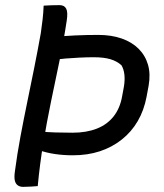

<svg xmlns="http://www.w3.org/2000/svg" viewBox="-20 -724 640 748"><path d="M150 -702Q166 -703 181 -703.5Q196 -704 212 -704Q231 -704 238 -690Q245 -676 240 -644Q228 -564 211.5 -485.5Q195 -407 178.5 -327Q162 -247 148.5 -165.5Q135 -84 127 1Q114 2 100 3Q86 4 70 4Q57 4 48.5 -2.5Q40 -9 37.5 -22Q35 -35 38 -56Q47 -124 59.5 -191Q72 -258 86 -325.5Q100 -393 113.5 -460.5Q127 -528 139 -595Q143 -622 146 -648.5Q149 -675 150 -702ZM180 -579Q228 -584 273 -586Q318 -588 363 -588Q414 -588 454 -574Q494 -560 520 -534Q546 -508 556.5 -472Q567 -436 559 -390L551 -347Q541 -294 516.5 -252Q492 -210 454 -180Q416 -150 368.5 -134.5Q321 -119 264 -119Q227 -119 193.5 -124Q160 -129 132 -139L116 -133L132 -212Q164 -209 195.5 -208Q227 -207 263 -207Q317 -207 357.5 -223Q398 -239 423 -271Q448 -303 456 -350L463 -388Q467 -414 464.5 -434.5Q462 -455 453 -470Q435 -486 409.5 -493.5Q384 -501 345 -501Q318 -501 289.5 -499.5Q261 -498 235 -496Q220 -494 207.5 -493.5Q195 -493 185 -493Q175 -493 170.5 -501.5Q166 -510 169 -527Q172 -540 174.5 -553.5Q177 -567 180 -579Z"/></svg>

Font: Rec Mono Semicasual
Style: Italic
Weight: 400
Italic angle: -10°
Version: Version 1.085; ttfautohint (v1.8.4.7-5d5b)